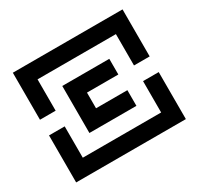

<svg xmlns="http://www.w3.org/2000/svg" viewBox="-149 -880 1097 1061"><g transform="rotate(-30 400.0 -350.0)"><path d="M750 -700H50V-400H150V-600H650V-400H750ZM550 -500H250V-200H550V-300H350V-400H550ZM150 -100V-300H50V0H750V-300H650V-100Z"/></g></svg>

Font: Mourier
Style: Regular
Weight: 400
Designer: Eric Mourier
Foundry: Velvetyne Type Foundry
Version: Version 2.000;hotconv 1.0.109;makeotfexe 2.5.65596